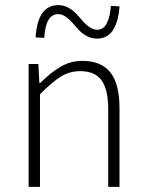

<svg xmlns="http://www.w3.org/2000/svg" viewBox="-20 -730 572 750"><path d="M91.8 0V-480H129.9L133.8 -405.8H137.2Q179.2 -447.8 217.8 -470Q256.3 -492.2 301.8 -492.2Q376 -492.2 411.4 -446.8Q446.8 -401.4 446.8 -308.1V0H402.8V-301.8Q402.8 -379.4 377 -415.8Q351.1 -452.1 293 -452.1Q252.4 -452.1 218.3 -431.2Q184.1 -410.2 136.2 -361.8V0ZM119.1 -584Q127 -710 208 -710Q229 -710 247.1 -700Q265.1 -689.9 278.1 -676Q291 -662.1 303.2 -647.9Q315.4 -633.8 330.1 -623.8Q344.7 -613.8 359.9 -613.8Q384.8 -613.8 397.7 -639.9Q410.6 -666 413.1 -707L446.8 -705.1Q445.3 -679.7 440.2 -658.9Q435.1 -638.2 425.5 -619.4Q416 -600.6 398.9 -589.8Q381.8 -579.1 358.9 -579.1Q337.9 -579.1 319.6 -588.9Q301.3 -598.6 288.1 -612.8Q274.9 -627 262.7 -641.1Q250.5 -655.3 236.3 -665Q222.2 -674.8 207 -674.8Q158.2 -674.8 152.8 -582Z"/></svg>

Font: Source Sans Pro Light
Style: Regular
Weight: 300
Designer: Paul D. Hunt
Foundry: Adobe Systems Incorporated
Version: Version 2.020;PS 2.0;hotconv 1.0.86;makeotf.lib2.5.63406